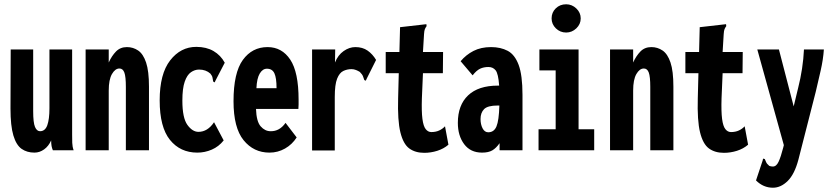

<svg xmlns="http://www.w3.org/2000/svg" viewBox="-20 -702 3890 897"><path d="M141 11Q106 11 81 -6.5Q56 -24 42.5 -69Q29 -114 29 -195L30 -471H135V-183Q135 -129 143.5 -109Q152 -89 167 -89Q191 -89 201 -117Q211 -145 211 -196V-471H317V-73Q317 -53 317.5 -35Q318 -17 324 0H227Q223 -9 221 -19.5Q219 -30 219 -46Q207 -19 186 -4Q165 11 141 11Z M380 0V-471H488V-410Q502 -441 522 -461.5Q542 -482 573 -482Q602 -482 625.5 -466Q649 -450 662.5 -410Q676 -370 676 -297V0H568V-296Q568 -344 561 -363Q554 -382 538 -382Q518 -382 503 -356Q488 -330 488 -279V0Z M902 11Q822 11 774 -48.5Q726 -108 726 -233Q726 -357 775 -420Q824 -483 897 -483Q944 -483 977.5 -463.5Q1011 -444 1030 -409L987 -326L983 -317L976 -321Q974 -329 973 -338Q972 -347 963 -358Q942 -377 910 -377Q890 -377 872 -364.5Q854 -352 843 -320.5Q832 -289 832 -232Q832 -151 855.5 -118.5Q879 -86 907 -86Q950 -86 980 -131L1025 -46Q1002 -17 969.5 -3Q937 11 902 11Z M1239 11Q1165 11 1118 -47Q1071 -105 1071 -229Q1071 -362 1114.5 -422Q1158 -482 1230 -482Q1297 -482 1336 -423.5Q1375 -365 1375 -236Q1375 -225 1375 -214Q1375 -203 1374 -193H1176Q1178 -134 1198 -111.5Q1218 -89 1244 -89Q1286 -88 1314 -128L1366 -60Q1345 -27 1311.5 -8Q1278 11 1239 11ZM1178 -290H1272Q1272 -338 1262 -359.5Q1252 -381 1227 -381Q1207 -381 1193.5 -358.5Q1180 -336 1178 -290Z M1438 -471H1546L1545 -410Q1559 -445 1585.5 -463.5Q1612 -482 1640 -482Q1674 -482 1697.5 -465.5Q1721 -449 1737 -422L1693 -334L1689 -325L1682 -328Q1679 -336 1676 -345Q1673 -354 1661 -366Q1653 -371 1643 -375Q1633 -379 1622 -379Q1602 -379 1584 -370.5Q1566 -362 1555 -334.5Q1544 -307 1544 -249V1H1438Z M1962 12Q1920 12 1892 -8.5Q1864 -29 1850.5 -84Q1837 -139 1840 -243L1843 -360H1782V-459H1846L1849 -575L1963 -588L1972 -589L1973 -580Q1968 -573 1965 -566Q1962 -559 1961 -542L1956 -459H2050L2049 -360H1956L1951 -243Q1949 -181 1953.5 -146.5Q1958 -112 1969 -98.5Q1980 -85 1995 -85Q2016 -85 2032 -92.5Q2048 -100 2059 -112L2075 -26Q2053 -7 2023 2.5Q1993 12 1962 12Z M2232 11Q2178 11 2148.5 -28.5Q2119 -68 2119 -128Q2119 -211 2167 -256.5Q2215 -302 2306 -302Q2308 -302 2312 -302Q2308 -358 2295.5 -373.5Q2283 -389 2262 -389Q2240 -389 2223 -381Q2206 -373 2188 -350L2132 -416Q2157 -446 2192 -464Q2227 -482 2274 -482Q2319 -482 2352 -464.5Q2385 -447 2403 -399Q2421 -351 2421 -259V0H2314V-33Q2298 -10 2280 0.5Q2262 11 2232 11ZM2225 -146Q2225 -121 2234.5 -102.5Q2244 -84 2261 -84Q2288 -84 2299.5 -111.5Q2311 -139 2313 -209Q2307 -209 2305 -209Q2258 -209 2241.5 -192Q2225 -175 2225 -146Z M2496 0V-98H2576V-373H2500V-471H2683V-98H2756V0ZM2625 -550Q2597 -550 2577 -569.5Q2557 -589 2557 -616Q2557 -644 2576.5 -663Q2596 -682 2625 -682Q2652 -682 2672.5 -662.5Q2693 -643 2693 -616Q2693 -589 2672.5 -569.5Q2652 -550 2625 -550Z M2830 0V-471H2938V-410Q2952 -441 2972 -461.5Q2992 -482 3023 -482Q3052 -482 3075.5 -466Q3099 -450 3112.5 -410Q3126 -370 3126 -297V0H3018V-296Q3018 -344 3011 -363Q3004 -382 2988 -382Q2968 -382 2953 -356Q2938 -330 2938 -279V0Z M3362 12Q3320 12 3292 -8.5Q3264 -29 3250.5 -84Q3237 -139 3240 -243L3243 -360H3182V-459H3246L3249 -575L3363 -588L3372 -589L3373 -580Q3368 -573 3365 -566Q3362 -559 3361 -542L3356 -459H3450L3449 -360H3356L3351 -243Q3349 -181 3353.5 -146.5Q3358 -112 3369 -98.5Q3380 -85 3395 -85Q3416 -85 3432 -92.5Q3448 -100 3459 -112L3475 -26Q3453 -7 3423 2.5Q3393 12 3362 12Z M3591 175Q3546 175 3512 141L3543 48L3545 39L3553 41Q3556 48 3559.5 56Q3563 64 3574 73Q3582 76 3591 76Q3607 76 3617.5 53.5Q3628 31 3639 -12L3642 -24L3518 -471H3619L3688 -205L3709 -292Q3720 -335 3727 -381Q3734 -427 3736 -471H3829Q3826 -425 3814 -372Q3802 -319 3791 -273L3710 44Q3692 112 3660 143.5Q3628 175 3591 175Z"/></svg>

Font: Inconsolata ExtraCondensed Black
Style: Regular
Weight: 900
Width: 2
Monospace: yes
Designer: Raph Levien, Cyreal, Brenton Simpson
Foundry: Raph Levien, Cyreal, Google
Version: Version 3.001; ttfautohint (v1.8.2.53-6de2)